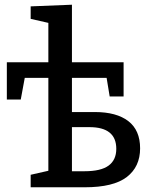

<svg xmlns="http://www.w3.org/2000/svg" viewBox="-20 -794 645 814"><path d="M110 0V-53L185 -70V-464H85L68 -372H9V-530H185V-697L110 -714V-767L285 -774V-530H504V-385H445L432 -464H285V-319H382Q474 -319 524 -280.5Q574 -242 574 -165Q574 -87 517.5 -43.5Q461 0 339 0ZM359 -255H285V-68H338Q408 -68 440.5 -92Q473 -116 473 -163Q473 -255 359 -255Z"/></svg>

Font: Bitter Medium
Style: Regular
Weight: 500
Designer: Sol Matas, and Bitter project Authors
Foundry: Sol Matas
Version: Version 2.001